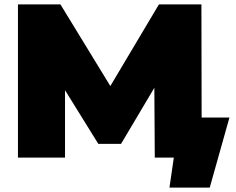

<svg xmlns="http://www.w3.org/2000/svg" viewBox="-20 -720 1078 877"><path d="M1028 -183 938 137H754L774 0H687L685 -319L533 -63H429L277 -308V0H62V-700H256L484 -327L706 -700H900L901 -183Z"/></svg>

Font: Montserrat Alternates Black
Style: Regular
Weight: 900
Designer: Julieta Ulanovsky
Foundry: Julieta Ulanovsky
Version: Version 7.200